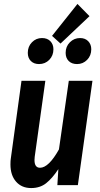

<svg xmlns="http://www.w3.org/2000/svg" viewBox="-20 -939 508 974"><path d="M33 -105Q33 -125 35 -136L89 -529H210L156 -143Q155 -137 155 -127Q155 -88 183 -88Q227 -88 279 -181L329 -529H449L375 0H271L276 -81Q245 -34 214 -9.5Q183 15 138 15Q90 15 61.5 -17.5Q33 -50 33 -105ZM373 -919 434 -857 287 -718 244 -757ZM121 -671Q121 -703 142 -724.5Q163 -746 193 -746Q220 -746 235.5 -730Q251 -714 251 -689Q251 -657 230 -635.5Q209 -614 178 -614Q152 -614 136.5 -629.5Q121 -645 121 -671ZM313 -671Q313 -703 334.5 -724.5Q356 -746 386 -746Q412 -746 427.5 -730Q443 -714 443 -689Q443 -657 422 -635.5Q401 -614 371 -614Q344 -614 328.5 -629.5Q313 -645 313 -671Z"/></svg>

Font: Fira Sans Extra Condensed Medium
Style: Italic
Weight: 500
Width: 3
Italic angle: -8°
Designer: Carrois Corporate & Edenspiekermann AG
Foundry: Carrois Corporate GbR & Edenspiekermann AG
Version: Version 4.203